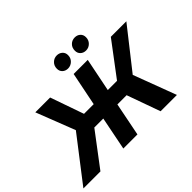

<svg xmlns="http://www.w3.org/2000/svg" viewBox="-215 -1215 1530 1530"><g transform="rotate(-45 550.0 -450.0)"><path d="M876 -362 1012 0H828L727 -282H623L567 0H408L464 -282H363L150 0H-42L244 -371L116 -700H283L382 -417H491L548 -700H707L650 -417H754L967 -700H1142ZM483 -824Q483 -857 505 -878.5Q527 -900 557 -900Q585 -900 604 -883Q623 -866 623 -838Q623 -805 600.5 -783.5Q578 -762 548 -762Q520 -762 501.5 -779Q483 -796 483 -824ZM686 -824Q686 -858 707.5 -879Q729 -900 760 -900Q788 -900 806.5 -883Q825 -866 825 -838Q825 -805 803 -783.5Q781 -762 751 -762Q723 -762 704.5 -779Q686 -796 686 -824Z"/></g></svg>

Font: Montserrat Alternates
Style: Bold Italic
Weight: 700
Italic angle: -11.3°
Designer: Julieta Ulanovsky
Foundry: Julieta Ulanovsky
Version: Version 7.200